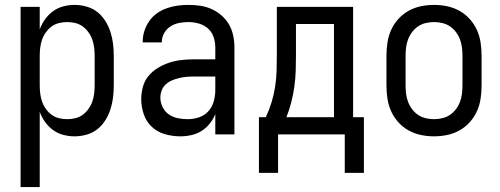

<svg xmlns="http://www.w3.org/2000/svg" viewBox="-20 -548 2040 783"><path d="M64 215V-520H142V-428Q150 -450 163.5 -469Q177 -488 196 -502Q215 -516 238 -522Q261 -528 284 -528Q309 -528 333.5 -521Q358 -514 377 -499Q396 -484 409.5 -462.5Q423 -441 430.5 -417.5Q438 -394 441 -369.5Q444 -345 444 -320V-200Q444 -175 441 -150.5Q438 -126 430.5 -102.5Q423 -79 409.5 -57.5Q396 -36 377 -21Q358 -6 333.5 1Q309 8 284 8Q261 8 238 2Q215 -4 196 -18Q177 -32 163.5 -51Q150 -70 142 -92V215ZM254 -62Q271 -62 287.5 -66Q304 -70 317.5 -80Q331 -90 341 -104Q351 -118 356.5 -134Q362 -150 364 -166.5Q366 -183 366 -200V-320Q366 -337 364 -353.5Q362 -370 356.5 -386Q351 -402 341 -416Q331 -430 317.5 -440Q304 -450 287.5 -454Q271 -458 254 -458Q237 -458 220.5 -454Q204 -450 190.5 -440Q177 -430 167 -416Q157 -402 151.5 -386Q146 -370 144 -353.5Q142 -337 142 -320V-200Q142 -183 144 -166.5Q146 -150 151.5 -134Q157 -118 167 -104Q177 -90 190.5 -80Q204 -70 220.5 -66Q237 -62 254 -62Z M715 8Q684 8 653.5 -0.5Q623 -9 600 -30Q577 -51 566.5 -81.5Q556 -112 556 -143Q556 -168 562.5 -193Q569 -218 585 -237.5Q601 -257 623 -270.5Q645 -284 669 -292Q693 -300 718 -303Q743 -306 769 -306H858V-355Q858 -376 851 -397Q844 -418 828 -432Q812 -446 791 -452Q770 -458 749 -458Q730 -458 711 -454.5Q692 -451 675.5 -440.5Q659 -430 649.5 -413Q640 -396 640 -377V-375H562V-378Q562 -401 569 -422.5Q576 -444 589 -462.5Q602 -481 620.5 -494Q639 -507 660.5 -514.5Q682 -522 704 -525Q726 -528 749 -528Q773 -528 797 -524.5Q821 -521 843 -511Q865 -501 883.5 -485Q902 -469 914 -448Q926 -427 931 -403Q936 -379 936 -355V0H858V-83Q850 -62 835.5 -44Q821 -26 802 -14Q783 -2 760.5 3Q738 8 715 8ZM746 -62Q769 -62 791.5 -69.5Q814 -77 829.5 -94Q845 -111 851.5 -134Q858 -157 858 -180V-236H769Q754 -236 739 -234.5Q724 -233 709.5 -229.5Q695 -226 681 -220Q667 -214 656 -204Q645 -194 639.5 -179.5Q634 -165 634 -150Q634 -130 643 -111.5Q652 -93 668.5 -81.5Q685 -70 705 -66Q725 -62 746 -62Z M1036 157V-70H1064Q1078 -100 1087.5 -131Q1097 -162 1102 -194.5Q1107 -227 1108 -259.5Q1109 -292 1109 -325V-520H1420V-70H1464V157H1386V0H1114V157ZM1148 -70H1342V-450H1187V-325Q1187 -293 1186 -260.5Q1185 -228 1180.5 -195.5Q1176 -163 1168 -131.5Q1160 -100 1148 -70Z M1750 8Q1723 8 1696.5 2.5Q1670 -3 1646.5 -16Q1623 -29 1604.5 -49.5Q1586 -70 1575 -94.5Q1564 -119 1560 -146Q1556 -173 1556 -200V-320Q1556 -347 1560 -374Q1564 -401 1575 -425.5Q1586 -450 1604.5 -470.5Q1623 -491 1646.5 -504Q1670 -517 1696.5 -522.5Q1723 -528 1750 -528Q1777 -528 1803.5 -522.5Q1830 -517 1853.5 -504Q1877 -491 1895.5 -470.5Q1914 -450 1925 -425.5Q1936 -401 1940 -374Q1944 -347 1944 -320V-200Q1944 -173 1940 -146Q1936 -119 1925 -94.5Q1914 -70 1895.5 -49.5Q1877 -29 1853.5 -16Q1830 -3 1803.5 2.5Q1777 8 1750 8ZM1750 -62Q1767 -62 1784 -66Q1801 -70 1815 -79.5Q1829 -89 1839.5 -103Q1850 -117 1856 -133Q1862 -149 1864 -166Q1866 -183 1866 -200V-320Q1866 -337 1864 -354Q1862 -371 1856 -387Q1850 -403 1839.5 -417Q1829 -431 1815 -440.5Q1801 -450 1784 -454Q1767 -458 1750 -458Q1733 -458 1716 -454Q1699 -450 1685 -440.5Q1671 -431 1660.5 -417Q1650 -403 1644 -387Q1638 -371 1636 -354Q1634 -337 1634 -320V-200Q1634 -183 1636 -166Q1638 -149 1644 -133Q1650 -117 1660.5 -103Q1671 -89 1685 -79.5Q1699 -70 1716 -66Q1733 -62 1750 -62Z"/></svg>

Font: Iosevka MaddieWtf
Style: Regular
Weight: 400
Monospace: yes
Designer: Belleve Invis
Foundry: Belleve Invis
Version: Version 31.3.0; ttfautohint (v1.8.3)